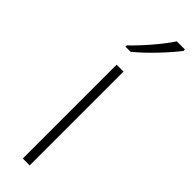

<svg xmlns="http://www.w3.org/2000/svg" viewBox="-264 -767 767 767"><g transform="rotate(45 119.5 -383.0)"><path d="M239 -758V-766H193C166 -723 105 -653 63 -613V-606H92C144 -648 206 -715 239 -758ZM128 0V-530H89V0Z"/></g></svg>

Font: Noto Sans Thai Looped ExtraLight
Style: Regular
Weight: 200
Designer: Sasikarn Vongin, Ben Mitchell
Foundry: The Fontpad Ltd
Version: Version 1.001